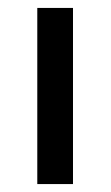

<svg xmlns="http://www.w3.org/2000/svg" viewBox="-20 -464 279 484"><path d="M74 0V-444H164V0Z"/></svg>

Font: MathJax_SansSerif
Style: Regular
Weight: 400
Version: Version 1.1